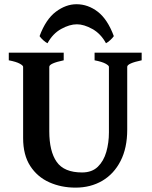

<svg xmlns="http://www.w3.org/2000/svg" viewBox="-20 -861 708 896"><path d="M641.1 -579.6Q573.7 -565.4 573.7 -549.3V-255.9Q573.7 -170.4 542.7 -109.9Q511.7 -49.3 457.3 -17.3Q402.8 14.6 332.5 14.6Q265.6 14.6 210 -10.3Q154.3 -35.2 121.1 -86.4Q87.9 -137.7 87.9 -216.8V-549.3Q87.9 -555.2 72 -564Q56.2 -572.8 21 -579.6V-615.2H277.3V-579.6Q210 -565.4 210 -549.3V-248.5Q210 -154.8 244.6 -105.5Q279.3 -56.2 362.8 -56.2Q409.2 -56.2 436.5 -82.8Q463.9 -109.4 476.1 -152.1Q488.3 -194.8 488.3 -243.2V-549.3Q488.3 -555.2 472.4 -564Q456.5 -572.8 421.4 -579.6V-615.2H641.1ZM164.6 -692.4Q193.8 -771 240.7 -806.2Q287.6 -841.3 336.9 -841.3Q390.6 -841.3 436.3 -806.2Q481.9 -771 511.2 -692.4Q505.4 -683.6 493.9 -673.3Q482.4 -663.1 474.6 -659.2Q450.2 -704.1 410.9 -725.8Q371.6 -747.6 338.9 -747.6Q304.7 -747.6 265.4 -725.8Q226.1 -704.1 201.7 -659.2Q193.4 -663.1 181.9 -673.3Q170.4 -683.6 164.6 -692.4Z"/></svg>

Font: Gentium Plus
Style: Bold
Weight: 700
Designer: Victor Gaultney, Annie Olsen, Iska Routamaa, Becca Hirsbrunner
Foundry: SIL International
Version: Version 6.101